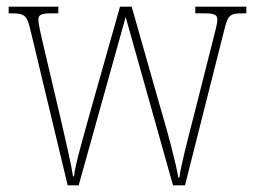

<svg xmlns="http://www.w3.org/2000/svg" viewBox="-20 -556 762 576"><path d="M72 -463 183 0H216L357 -505L499 0H535L653 -467C664 -512 670 -516 711 -516H719V-536H566V-516H594C628 -516 632 -509 632 -496C632 -483 624 -458 617 -428L561 -207C540 -125 524 -64 518 -23H515C508 -67 479 -174 464 -223L375 -536H340L247 -207C234 -158 205 -62 202 -27H199C194 -63 172 -156 161 -204L109 -425C104 -446 95 -486 95 -496C95 -509 99 -516 133 -516H155V-536H6V-516H13C54 -516 61 -511 72 -463Z"/></svg>

Font: Noto Serif Hebrew Condensed Thin
Style: Regular
Weight: 100
Width: 3
Designer: Monotype Design Team
Foundry: Monotype Imaging Inc.
Version: Version 2.004